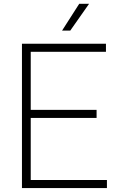

<svg xmlns="http://www.w3.org/2000/svg" viewBox="-20 -964 604 984"><path d="M92.5 0V-740H523V-698.5H137.5V-401H475V-359.5H137.5V-41.5H528V0ZM298 -807 386 -944.5H436.5L340 -807Z"/></svg>

Font: Encode Sans XLt
Style: Regular
Weight: 200
Designer: Multiple Designers
Foundry: Impallari Type
Version: Version 3.002; ttfautohint (v1.8.3) -l 8 -r 50 -G 200 -x 14 